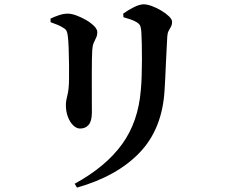

<svg xmlns="http://www.w3.org/2000/svg" viewBox="-20 -797 1040 885"><path d="M324.3 49.9Q466.5 -27.8 542 -131.4Q617.5 -235 629.2 -383Q631.9 -410.9 633 -447.9Q634.2 -484.9 634.3 -523.1Q634.5 -561.3 633.6 -594.9Q632.7 -628.5 631.5 -649.6Q630.5 -667.2 626.7 -677Q623 -686.7 609 -695.2Q597.6 -702.1 581.8 -707.5Q566.1 -712.9 549 -717.6L548 -734.2Q568.6 -749.4 595.9 -763.3Q623.2 -777.1 642.2 -777.1Q658.4 -777.1 680.2 -769Q702.1 -761 723.5 -748.1Q745 -735.2 759.1 -721.5Q773.2 -707.7 773.2 -696.6Q773.2 -683.7 768.1 -674.3Q763 -664.8 757.5 -655Q752.1 -645.2 751.1 -629.6Q750.1 -608.4 748.3 -575.8Q746.6 -543.2 744.9 -507.4Q743.1 -471.6 741.8 -439Q740.4 -406.3 738.7 -383.3Q728.8 -204 624.5 -94.5Q520.3 15.1 334.7 67.8ZM349.1 -204.5Q332.8 -204.5 317.5 -219.1Q302.3 -233.8 292.9 -258.6Q283.6 -283.4 283.6 -312.7Q283.6 -332 290.7 -358.2Q297.9 -384.5 298.2 -435.6Q298.4 -460.8 298.2 -499Q297.9 -537.1 296.5 -574.5Q295.2 -611.9 292.4 -631.8Q290.7 -647.2 286.4 -655.2Q282 -663.2 270.5 -669.4Q260 -676.5 244.8 -682.8Q229.7 -689 213.2 -694.7L212.9 -711.3Q231.3 -720.1 252.3 -727.1Q273.4 -734.1 292.6 -734.1Q309.2 -734.1 332 -725.8Q354.8 -717.5 377.1 -704.6Q399.5 -691.6 414 -676.7Q428.6 -661.9 428.6 -648.1Q428.6 -634.9 423.3 -623.9Q418 -612.9 412.3 -600.1Q406.5 -587.4 405.2 -566.4Q404.2 -553.4 403.7 -526.8Q403.2 -500.1 403.2 -465.9Q403.2 -431.7 403.2 -396.3Q403.2 -360.9 403.3 -330.2Q403.5 -299.5 403.5 -278.8Q403.5 -239.5 389 -222Q374.6 -204.5 349.1 -204.5Z"/></svg>

Font: Noto Serif SC ExtraLight
Style: Regular
Weight: 200
Designer: Ryoko NISHIZUKA 西塚涼子 (kana & ideographs); Frank Grießhammer (Latin, Greek & Cyrillic); Wenlong ZHANG 张文龙 (bopomofo); San
Foundry: Adobe
Version: Version 2.002-H1;hotconv 1.1.0;makeotfexe 2.6.0